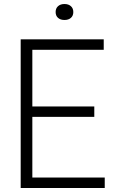

<svg xmlns="http://www.w3.org/2000/svg" viewBox="-20 -936 568 956"><path d="M83 0V-740H496.5V-688H141V-406H449.5V-354H141V-52H501.5V0ZM301 -836.5Q281 -836.5 269 -847Q257 -857.5 257 -876Q257 -894.5 269 -905.2Q281 -916 301 -916Q321 -916 333 -905.2Q345 -894.5 345 -876Q345 -857.5 333 -847Q321 -836.5 301 -836.5Z"/></svg>

Font: Encode Sans SmCnd Lt
Style: Regular
Weight: 300
Width: 4
Designer: Multiple Designers
Foundry: Impallari Type
Version: Version 3.002; ttfautohint (v1.8.3) -l 8 -r 50 -G 200 -x 14 